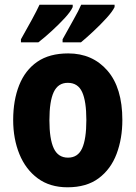

<svg xmlns="http://www.w3.org/2000/svg" viewBox="-20 -786 577 816"><path d="M500 -276Q500 -197 475.5 -132Q451 -67 399.5 -28.5Q348 10 267 10Q192 10 140.5 -28Q89 -66 62.5 -131Q36 -196 36 -276Q36 -360 61.5 -424Q87 -488 138.5 -523.5Q190 -559 270 -559Q373 -559 436.5 -486Q500 -413 500 -276ZM190 -275Q190 -195 208.5 -155.5Q227 -116 269 -116Q311 -116 329 -155.5Q347 -195 347 -276Q347 -356 329 -395Q311 -434 268 -434Q227 -434 208.5 -395Q190 -356 190 -275ZM467 -756Q458 -737 432.5 -709Q407 -681 377 -653Q347 -625 324 -606H246V-619Q270 -663 292.5 -702.5Q315 -742 325 -766H467ZM289 -756Q280 -736 255 -709Q230 -682 200 -654.5Q170 -627 143 -606H69V-619Q94 -663 115.5 -702.5Q137 -742 148 -766H289Z"/></svg>

Font: Noto Sans Kannada Condensed ExtraBold
Style: Regular
Weight: 800
Width: 3
Designer: Jelle Bosma - Monotype Design Team
Foundry: Monotype Imaging Inc.
Version: Version 2.005; ttfautohint (v1.8.4.7-5d5b)